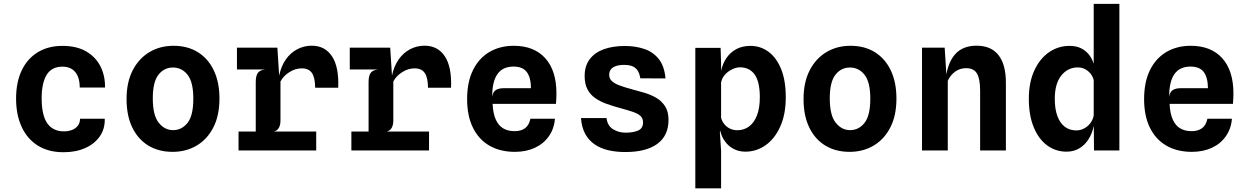

<svg xmlns="http://www.w3.org/2000/svg" viewBox="-20 -800 6640 1021"><path d="M318 9.5Q237 9.5 180.5 -26.2Q124 -62 94.8 -126.2Q65.5 -190.5 65.5 -275Q65.5 -363 95.5 -425.8Q125.5 -488.5 181 -522.2Q236.5 -556 311.5 -556Q388.5 -556 439 -526.2Q489.5 -496.5 514.5 -446.5Q539.5 -396.5 538.5 -334.5H404Q404 -361.5 398 -382Q392 -402.5 380.2 -416.8Q368.5 -431 351.5 -438.2Q334.5 -445.5 312 -445.5Q254.5 -445.5 228 -401.8Q201.5 -358 201.5 -277.5Q201.5 -187 231.5 -144.2Q261.5 -101.5 320 -101.5Q342.5 -101.5 361.8 -108.5Q381 -115.5 393.2 -130.5Q405.5 -145.5 405.5 -168.5H537Q538.5 -114.5 510.5 -74.5Q482.5 -34.5 432.8 -12.5Q383 9.5 318 9.5Z M898 7.5Q824 7.5 769 -25.8Q714 -59 683.5 -122Q653 -185 653 -273.5Q653 -362 685.2 -425.2Q717.5 -488.5 774 -522.5Q830.5 -556.5 902.5 -556.5Q978 -556.5 1032.8 -522.2Q1087.5 -488 1117.2 -425Q1147 -362 1147 -276Q1147 -185 1114.2 -121.8Q1081.5 -58.5 1025.2 -25.5Q969 7.5 898 7.5ZM900.5 -108Q946.5 -108 977.2 -146.5Q1008 -185 1008 -275.5Q1008 -363.5 977.5 -402.2Q947 -441 899.5 -441Q853 -441 822.8 -402.8Q792.5 -364.5 792.5 -277Q792.5 -187 824 -147.5Q855.5 -108 900.5 -108Z M1248.5 0V-100.5H1340V-362.5Q1340 -396.5 1350.8 -411.8Q1361.5 -427 1389 -430.5H1240V-546.5H1455L1464.5 -398Q1475 -448.5 1500 -484Q1525 -519.5 1560.8 -538.2Q1596.5 -557 1638 -557Q1708 -557 1745.5 -500.5Q1783 -444 1778.5 -333.5H1656Q1655.5 -388 1638.5 -412.2Q1621.5 -436.5 1584.5 -436.5Q1550.5 -436.5 1518.5 -416.2Q1486.5 -396 1471.5 -366.5V-159.5Q1471.5 -135 1462.8 -120Q1454 -105 1437 -100.5H1661.5V0Z M1848.5 0V-100.5H1940V-362.5Q1940 -396.5 1950.8 -411.8Q1961.5 -427 1989 -430.5H1840V-546.5H2055L2064.5 -398Q2075 -448.5 2100 -484Q2125 -519.5 2160.8 -538.2Q2196.5 -557 2238 -557Q2308 -557 2345.5 -500.5Q2383 -444 2378.5 -333.5H2256Q2255.5 -388 2238.5 -412.2Q2221.5 -436.5 2184.5 -436.5Q2150.5 -436.5 2118.5 -416.2Q2086.5 -396 2071.5 -366.5V-159.5Q2071.5 -135 2062.8 -120Q2054 -105 2037 -100.5H2261.5V0Z M2718 7.5Q2640 7.5 2583 -25.2Q2526 -58 2495 -120.8Q2464 -183.5 2464 -273Q2464 -364.5 2495.5 -427.8Q2527 -491 2583 -523.8Q2639 -556.5 2712 -556.5Q2820 -556.5 2879.5 -490.5Q2939 -424.5 2939 -303Q2939 -288 2938.2 -275.5Q2937.5 -263 2936.5 -247.5H2599.5Q2602 -196 2616.5 -164Q2631 -132 2656.2 -117.2Q2681.5 -102.5 2716.5 -102.5Q2750.5 -102.5 2772 -118.2Q2793.5 -134 2800.5 -168.5H2931Q2926.5 -114.5 2898.2 -74.8Q2870 -35 2823.8 -13.8Q2777.5 7.5 2718 7.5ZM2597.5 -286Q2601.5 -312 2617.2 -321.5Q2633 -331 2658.5 -331H2803.5Q2803 -388 2781.2 -417Q2759.5 -446 2710.5 -446Q2653.5 -446 2625.2 -406Q2597 -366 2597.5 -286Z M3305 8.5Q3256 8.5 3214.5 -1.2Q3173 -11 3141.8 -32.5Q3110.5 -54 3091.8 -88.5Q3073 -123 3069.5 -172H3205.5Q3210 -131.5 3239.8 -113Q3269.5 -94.5 3306.5 -94.5Q3348 -94.5 3373.8 -106Q3399.5 -117.5 3399.5 -149.5Q3399.5 -171 3385.5 -183.8Q3371.5 -196.5 3344.2 -205.5Q3317 -214.5 3277 -225.5Q3240 -235.5 3206.2 -247.5Q3172.5 -259.5 3146 -277.8Q3119.5 -296 3104.2 -324.5Q3089 -353 3089 -395.5Q3089 -449.5 3115.8 -485Q3142.5 -520.5 3190.5 -538Q3238.5 -555.5 3303 -555.5Q3358.5 -555.5 3405.2 -540Q3452 -524.5 3482.5 -487Q3513 -449.5 3519 -383L3385 -383.5Q3380.5 -412.5 3368.5 -428Q3356.5 -443.5 3339 -449.2Q3321.5 -455 3300.5 -455Q3274 -455 3256 -449Q3238 -443 3228.8 -431.2Q3219.5 -419.5 3219.5 -401.5Q3219.5 -383 3232.8 -369.8Q3246 -356.5 3273.8 -346Q3301.5 -335.5 3343 -324.5Q3374 -316.5 3407.5 -306.5Q3441 -296.5 3469.8 -279.8Q3498.5 -263 3516.8 -234.8Q3535 -206.5 3535 -162.5Q3535 -79 3475.8 -35.2Q3416.5 8.5 3305 8.5Z M3677.5 201.5V-545.5H3812L3814.5 -464.5V-423Q3823 -462 3843 -491.5Q3863.5 -521.5 3895.5 -538.8Q3927.5 -556 3971 -556Q4024 -556 4066.5 -524.8Q4109 -493.5 4133.8 -432.8Q4158.5 -372 4158.5 -282.5Q4158.5 -192.5 4129.5 -127.8Q4100.5 -63 4051.8 -28.2Q4003 6.5 3943.5 6.5Q3909.5 6.5 3881.8 -7.8Q3854 -22 3835.5 -48Q3817 -72.5 3809.5 -106L3808 -97L3814.5 0.5V201.5ZM3814.5 -361.5V-173.5Q3820 -153.5 3832 -139.5Q3845 -123.5 3863 -115.5Q3881 -107.5 3901 -107.5Q3936 -107.5 3963 -127.2Q3990 -147 4005.2 -186Q4020.5 -225 4020.5 -282.5Q4020.5 -365.5 3993 -403.8Q3965.5 -442 3914.5 -442Q3896.5 -442 3875 -432.2Q3853.5 -422.5 3836.5 -404.5Q3819.5 -386.5 3814.5 -361.5Z M4498 7.5Q4424 7.5 4369 -25.8Q4314 -59 4283.5 -122Q4253 -185 4253 -273.5Q4253 -362 4285.2 -425.2Q4317.5 -488.5 4374 -522.5Q4430.5 -556.5 4502.5 -556.5Q4578 -556.5 4632.8 -522.2Q4687.5 -488 4717.2 -425Q4747 -362 4747 -276Q4747 -185 4714.2 -121.8Q4681.5 -58.5 4625.2 -25.5Q4569 7.5 4498 7.5ZM4500.5 -108Q4546.5 -108 4577.2 -146.5Q4608 -185 4608 -275.5Q4608 -363.5 4577.5 -402.2Q4547 -441 4499.5 -441Q4453 -441 4422.8 -402.8Q4392.5 -364.5 4392.5 -277Q4392.5 -187 4424 -147.5Q4455.5 -108 4500.5 -108Z M4883 0V-546.5H5003.5L5012.5 -404.5Q5025.5 -475 5060.5 -513Q5100.5 -557 5173 -557Q5251 -557 5290 -506.5Q5329 -456 5329 -361.5V0H5192V-317.5Q5192 -381.5 5175 -409.5Q5158 -437.5 5117.5 -437.5Q5085 -437.5 5059.8 -419.5Q5034.5 -401.5 5020 -370.5V0Z M5652 6.5Q5593.5 6.5 5548 -27.2Q5502.5 -61 5476.8 -124Q5451 -187 5451 -274.5Q5451 -361 5479.8 -424.2Q5508.5 -487.5 5557.8 -521.8Q5607 -556 5668 -556Q5704.5 -556 5731.5 -542Q5758.5 -528 5776 -502.5Q5788.5 -484 5796 -461V-779.5H5932.5V0H5797.5L5796.5 -131L5796 -129Q5787.5 -89 5767.8 -58.5Q5748 -28 5718.8 -10.8Q5689.5 6.5 5652 6.5ZM5796 -374.5Q5790.5 -394.5 5779 -408.5Q5766 -424.5 5748.8 -433Q5731.5 -441.5 5712 -441.5Q5658 -441.5 5623.5 -398.2Q5589 -355 5589 -274.5Q5589 -220.5 5602.8 -183Q5616.5 -145.5 5642.2 -126Q5668 -106.5 5704 -106.5Q5724 -106.5 5743.2 -116Q5762.5 -125.5 5776.8 -143.2Q5791 -161 5796 -185.5Z M6318 7.5Q6240 7.5 6183 -25.2Q6126 -58 6095 -120.8Q6064 -183.5 6064 -273Q6064 -364.5 6095.5 -427.8Q6127 -491 6183 -523.8Q6239 -556.5 6312 -556.5Q6420 -556.5 6479.5 -490.5Q6539 -424.5 6539 -303Q6539 -288 6538.2 -275.5Q6537.5 -263 6536.5 -247.5H6199.5Q6202 -196 6216.5 -164Q6231 -132 6256.2 -117.2Q6281.5 -102.5 6316.5 -102.5Q6350.5 -102.5 6372 -118.2Q6393.5 -134 6400.5 -168.5H6531Q6526.5 -114.5 6498.2 -74.8Q6470 -35 6423.8 -13.8Q6377.5 7.5 6318 7.5ZM6197.5 -286Q6201.5 -312 6217.2 -321.5Q6233 -331 6258.5 -331H6403.5Q6403 -388 6381.2 -417Q6359.5 -446 6310.5 -446Q6253.5 -446 6225.2 -406Q6197 -366 6197.5 -286Z"/></svg>

Font: Spline Sans Mono SemiBold
Style: Regular
Weight: 600
Monospace: yes
Version: Version 1.004